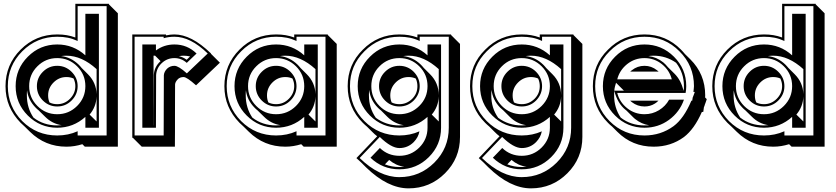

<svg xmlns="http://www.w3.org/2000/svg" viewBox="-20 -717 4435 1019"><path d="M492.7 -72.3V-205.1Q490.7 -150.4 455.6 -108.9ZM283.7 -51.3Q295.4 -51.3 307.1 -52.7Q256.8 -60.1 219.2 -97.7L185.1 -131.3Q176.8 -137.7 169.4 -145.5Q129.9 -185.5 123.5 -237.8Q122.6 -231 122.6 -224.4Q122.6 -217.8 122.6 -210.9Q122.6 -144.5 157.7 -92.8Q211.4 -51.3 283.7 -51.3ZM446.8 -322.8Q490.7 -278.8 492.7 -217.3V-350.1Q414.1 -421.4 332.5 -421.4Q325.2 -421.4 318.1 -420.9Q311 -420.4 304.2 -419.4Q356.4 -413.6 397.5 -374Q401.9 -369.6 405.8 -365.2Q409.7 -360.8 413.6 -356ZM283.7 -164.1Q322.8 -164.1 351.1 -192.4Q379.9 -221.2 379.9 -259.8Q379.9 -271 377.4 -280.8Q375 -290.5 370.6 -300.3Q353.5 -308.1 332.5 -308.1Q293 -308.1 264.2 -279.3Q235.4 -250.5 235.4 -210.9Q235.4 -189.9 242.7 -173.3Q260.7 -164.1 283.7 -164.1ZM109.9 -46.4Q99.6 -55.2 89.4 -65.4Q49.8 -106 29.5 -154.1Q9.3 -202.1 9.3 -259.8Q9.3 -373.5 89.4 -453.6Q169.9 -534.2 283.7 -534.2Q311 -534.2 334 -530.3Q356.9 -526.4 379.9 -518.1V-696.8H558.1V-693.8L605.5 -646.5V61.5H430.2L417 48.3Q396.5 54.7 375.5 58.1Q354.5 61.5 332.5 61.5Q219.7 61.5 139.2 -17.6ZM283.7 -39.1Q192.4 -39.1 127.7 -103.8Q63 -168.5 63 -259.8Q63 -351.1 127.7 -416Q192.4 -481 283.7 -481Q369.1 -481 433.1 -423.3V-643.6H504.9V-39.1H433.1V-96.7Q369.1 -39.1 283.7 -39.1ZM283.7 -110.8Q345.2 -110.8 389.2 -154.5Q433.1 -198.2 433.1 -259.8Q433.1 -321.8 389.2 -365.2Q345.2 -408.7 283.7 -408.7Q222.2 -408.7 178.5 -365.2Q134.8 -321.8 134.8 -259.8Q134.8 -198.2 178.5 -154.5Q222.2 -110.8 283.7 -110.8ZM283.7 -151.9Q239.3 -151.9 207.5 -183.6Q175.8 -215.3 175.8 -259.8Q175.8 -304.2 207.5 -335.9Q239.3 -367.7 283.7 -367.7Q328.1 -367.7 359.9 -335.9Q392.1 -303.7 392.1 -259.8Q392.1 -215.8 359.9 -183.6Q328.1 -151.9 283.7 -151.9ZM283.7 2Q342.3 2 392.1 -20.5V2H545.9V-684.6H392.1V-499.5Q365.7 -511.7 340.1 -516.8Q314.5 -522 283.7 -522Q175.3 -522 98.1 -444.8Q21.5 -368.2 21.5 -259.8Q21.5 -151.9 98.1 -74.2Q174.8 2 283.7 2Z M988.8 -417.5Q971.7 -421.4 954.6 -421.4Q948.2 -421.4 942.1 -420.7Q936 -419.9 929.2 -418.9Q950.7 -414.6 970.7 -399.9ZM794.9 -51.3H795.4Q795.4 -85 795.4 -117.9Q795.4 -150.9 795.9 -184.1Q795.9 -196.8 795.9 -214.6Q795.9 -232.4 796.1 -251.2Q796.4 -270 796.4 -287.8Q796.4 -305.7 796.4 -318.8Q797.4 -340.8 806.2 -358.6Q814.9 -376.5 830.6 -391.1L832 -392.6L803.2 -421.4H794.9ZM1099.1 -432.1 1147 -384.3 1020.5 -264.2Q971.2 -308.1 954.6 -308.1Q935.5 -308.1 923.3 -296.4H923.8Q917 -289.6 913.3 -282.7Q909.7 -275.9 909.2 -269Q909.2 -233.9 908.9 -193.1Q908.7 -152.3 908.7 -109.4Q908.7 -87.9 908.7 -64.9Q908.7 -42 908.7 -19.8Q908.7 2.4 908.4 23.2Q908.2 43.9 908.2 61.5H732.4L685.1 14.2H682.1V-534.2H860.8V-531.2L862.3 -529.3Q883.3 -534.2 905.8 -534.2Q950.2 -534.2 998.3 -509.5Q1046.4 -484.9 1100.1 -433.1ZM971.2 -383.3Q942.9 -408.7 905.8 -408.7Q867.2 -408.7 839.1 -382.6Q811 -356.4 808.6 -318.8L807.6 -39.1H735.4V-481H807.6V-449.2Q850.6 -481 905.8 -481Q973.6 -481 1022.5 -433.6Q1022.9 -433.1 1023.4 -433.1ZM1082.5 -433.1Q1035.6 -478.5 991.9 -500.2Q948.2 -522 905.8 -522Q875 -522 848.6 -514.2V-522H694.3V2H848.6Q848.6 -32.7 848.9 -74.2Q849.1 -115.7 849.1 -158.4Q849.1 -201.2 849.4 -242.4Q849.6 -283.7 849.6 -318.8V-317.9Q851.1 -336.9 867.2 -353Q883.3 -367.7 905.8 -367.7Q927.2 -367.7 971.7 -327.6Z M1654.3 -72.3V-205.1Q1652.3 -150.4 1617.2 -108.9ZM1445.3 -51.3Q1457 -51.3 1468.8 -52.7Q1418.5 -60.1 1380.9 -97.7L1346.7 -131.3Q1338.4 -137.7 1331.1 -145.5Q1291.5 -185.5 1285.2 -237.8Q1284.2 -231 1284.2 -224.4Q1284.2 -217.8 1284.2 -210.9Q1284.2 -144.5 1319.3 -92.8Q1373 -51.3 1445.3 -51.3ZM1608.4 -322.8Q1652.3 -278.8 1654.3 -217.3V-350.1Q1575.7 -421.4 1494.1 -421.4Q1486.8 -421.4 1479.7 -420.9Q1472.7 -420.4 1465.8 -419.4Q1518.1 -413.6 1559.1 -374Q1563.5 -369.6 1567.4 -365.2Q1571.3 -360.8 1575.2 -356ZM1445.3 -164.1Q1484.4 -164.1 1512.7 -192.4Q1541.5 -221.2 1541.5 -259.8Q1541.5 -271 1539.1 -280.8Q1536.6 -290.5 1532.2 -300.3Q1515.1 -308.1 1494.1 -308.1Q1454.6 -308.1 1425.8 -279.3Q1397 -250.5 1397 -210.9Q1397 -189.9 1404.3 -173.3Q1422.4 -164.1 1445.3 -164.1ZM1271.5 -46.4Q1261.2 -55.2 1251 -65.4Q1211.4 -106 1191.2 -154.1Q1170.9 -202.1 1170.9 -259.8Q1170.9 -373.5 1251 -453.6Q1331.5 -534.2 1445.3 -534.2Q1472.7 -534.2 1495.6 -530.3Q1518.6 -526.4 1541.5 -518.1V-534.2H1719.7V-531.2L1767.1 -483.9V61.5H1591.8L1578.6 48.3Q1558.1 54.7 1537.1 58.1Q1516.1 61.5 1494.1 61.5Q1381.3 61.5 1300.8 -17.6ZM1445.3 -39.1Q1354 -39.1 1289.3 -103.8Q1224.6 -168.5 1224.6 -259.8Q1224.6 -351.1 1289.3 -416Q1354 -481 1445.3 -481Q1530.8 -481 1594.7 -423.3V-481H1666.5V-39.1H1594.7V-96.7Q1530.8 -39.1 1445.3 -39.1ZM1445.3 -110.8Q1506.8 -110.8 1550.8 -154.5Q1594.7 -198.2 1594.7 -259.8Q1594.7 -321.8 1550.8 -365.2Q1506.8 -408.7 1445.3 -408.7Q1383.8 -408.7 1340.1 -365.2Q1296.4 -321.8 1296.4 -259.8Q1296.4 -198.2 1340.1 -154.5Q1383.8 -110.8 1445.3 -110.8ZM1445.3 -151.9Q1400.9 -151.9 1369.1 -183.6Q1337.4 -215.3 1337.4 -259.8Q1337.4 -304.2 1369.1 -335.9Q1400.9 -367.7 1445.3 -367.7Q1489.7 -367.7 1521.5 -335.9Q1553.7 -303.7 1553.7 -259.8Q1553.7 -215.8 1521.5 -183.6Q1489.7 -151.9 1445.3 -151.9ZM1445.3 2Q1503.9 2 1553.7 -20.5V2H1707.5V-522H1553.7V-499.5Q1527.3 -511.7 1501.7 -516.8Q1476.1 -522 1445.3 -522Q1336.9 -522 1259.8 -444.8Q1183.1 -368.2 1183.1 -259.8Q1183.1 -151.9 1259.8 -74.2Q1336.4 2 1445.3 2Z M2022.9 155.3Q2058.6 169.4 2099.6 169.4Q2112.3 169.4 2125.5 168Q2102.5 165 2082.5 155.8Q2062.5 146.5 2045.4 131.8ZM2308.6 -205.1Q2306.6 -150.4 2271.5 -108.9L2308.6 -72.3ZM1938 -210.9Q1938 -177.2 1947 -147.7Q1956.1 -118.2 1974.6 -91.8Q2029.3 -51.3 2099.6 -51.3Q2111.3 -51.3 2123 -52.7Q2072.8 -60.1 2035.2 -97.7L2002 -130.9Q1994.1 -136.7 1985.4 -145.5Q1945.3 -186.5 1939.5 -239.7Q1938.5 -232.4 1938.2 -225.3Q1938 -218.3 1938 -210.9ZM2148.4 -421.4Q2141.1 -421.4 2134 -420.9Q2127 -420.4 2120.1 -419.4Q2172.4 -413.6 2213.4 -374Q2217.8 -369.6 2221.7 -365.2Q2225.6 -360.8 2229.5 -356L2262.7 -322.8Q2308.6 -276.9 2308.6 -210.9V-350.1Q2230 -421.4 2148.4 -421.4ZM2099.6 -164.1Q2138.2 -164.1 2167 -191.9Q2181.2 -206.1 2188.2 -222.7Q2195.3 -239.3 2195.3 -259.8Q2195.3 -281.7 2186.5 -300.3Q2168.9 -308.1 2148.4 -308.1Q2108.9 -308.1 2080.1 -279.3Q2051.3 -250.5 2051.3 -210.9Q2051.3 -189.9 2058.6 -173.3Q2076.7 -164.1 2099.6 -164.1ZM1981.9 6.3Q1975.1 1 1968.3 -4.9Q1961.4 -10.7 1955.1 -17.6L1927.7 -44.9Q1921.9 -49.8 1916.3 -54.9Q1910.6 -60.1 1905.3 -65.4Q1825.2 -145.5 1825.2 -259.8Q1825.2 -374.5 1905.3 -453.1Q1984.9 -534.2 2099.6 -534.2Q2126.5 -534.2 2149.4 -530.3Q2172.4 -526.4 2195.3 -518.1V-534.2H2374V-531.2L2421.4 -483.9V9.8Q2421.4 123 2341.8 202.6Q2261.7 282.7 2148.4 282.7Q2037.6 282.7 1922.4 170.9L1895 143.6Q1889.2 138.2 1883.3 132.8Q1877.4 127.4 1871.6 122.1ZM1996.1 68.4Q2039.1 109.9 2099.6 109.9Q2161.1 109.9 2205.1 66.2Q2249 22.5 2249 -39.1V-96.7Q2185.1 -39.1 2099.6 -39.1Q2008.3 -39.1 1943.4 -103.8Q1878.4 -168.5 1878.4 -259.8Q1878.4 -351.1 1943.4 -416Q2008.3 -481 2099.6 -481Q2185.1 -481 2249 -423.3V-481H2320.8V-39.1Q2320.8 52.2 2255.9 116.9Q2190.9 181.6 2099.6 181.6Q2010.3 181.6 1946.3 120.1ZM2099.6 -110.8Q2161.1 -110.8 2205.1 -154.5Q2249 -198.2 2249 -259.8Q2249 -321.8 2205.1 -365.2Q2161.1 -408.7 2099.6 -408.7Q2037.6 -408.7 1994.1 -365.2Q1950.7 -321.8 1950.7 -259.8Q1950.7 -198.2 1994.1 -154.5Q2037.6 -110.8 2099.6 -110.8ZM2099.6 -151.9Q2055.2 -151.9 2023.4 -183.6Q1991.7 -215.3 1991.7 -259.8Q1991.7 -304.2 2023.4 -335.9Q2055.2 -367.7 2099.6 -367.7Q2144 -367.7 2175.8 -335.9Q2207.5 -303.2 2207.5 -259.8Q2207.5 -216.3 2175.8 -183.6Q2144 -151.9 2099.6 -151.9ZM1888.7 121.6Q1993.2 223.1 2099.6 223.1Q2208 223.1 2285.2 146Q2361.8 69.3 2361.8 -39.1V-522H2207.5V-499.5Q2181.6 -511.7 2155.8 -516.8Q2129.9 -522 2099.6 -522Q1990.2 -522 1914.1 -444.8Q1837.4 -368.7 1837.4 -259.8Q1837.4 -150.9 1914.1 -74.2Q1990.2 2 2099.6 2Q2156.7 2 2206.1 -20Q2203.1 -3.9 2195.6 10.3Q2188 24.4 2175.8 37.1Q2144 68.8 2099.6 68.8Q2056.2 68.8 1995.6 9.8Z M2672.4 155.3Q2708 169.4 2749 169.4Q2761.7 169.4 2774.9 168Q2752 165 2731.9 155.8Q2711.9 146.5 2694.8 131.8ZM2958 -205.1Q2956.1 -150.4 2920.9 -108.9L2958 -72.3ZM2587.4 -210.9Q2587.4 -177.2 2596.4 -147.7Q2605.5 -118.2 2624 -91.8Q2678.7 -51.3 2749 -51.3Q2760.7 -51.3 2772.5 -52.7Q2722.2 -60.1 2684.6 -97.7L2651.4 -130.9Q2643.6 -136.7 2634.8 -145.5Q2594.7 -186.5 2588.9 -239.7Q2587.9 -232.4 2587.6 -225.3Q2587.4 -218.3 2587.4 -210.9ZM2797.9 -421.4Q2790.5 -421.4 2783.4 -420.9Q2776.4 -420.4 2769.5 -419.4Q2821.8 -413.6 2862.8 -374Q2867.2 -369.6 2871.1 -365.2Q2875 -360.8 2878.9 -356L2912.1 -322.8Q2958 -276.9 2958 -210.9V-350.1Q2879.4 -421.4 2797.9 -421.4ZM2749 -164.1Q2787.6 -164.1 2816.4 -191.9Q2830.6 -206.1 2837.6 -222.7Q2844.7 -239.3 2844.7 -259.8Q2844.7 -281.7 2835.9 -300.3Q2818.4 -308.1 2797.9 -308.1Q2758.3 -308.1 2729.5 -279.3Q2700.7 -250.5 2700.7 -210.9Q2700.7 -189.9 2708 -173.3Q2726.1 -164.1 2749 -164.1ZM2631.3 6.3Q2624.5 1 2617.7 -4.9Q2610.8 -10.7 2604.5 -17.6L2577.1 -44.9Q2571.3 -49.8 2565.7 -54.9Q2560.1 -60.1 2554.7 -65.4Q2474.6 -145.5 2474.6 -259.8Q2474.6 -374.5 2554.7 -453.1Q2634.3 -534.2 2749 -534.2Q2775.9 -534.2 2798.8 -530.3Q2821.8 -526.4 2844.7 -518.1V-534.2H3023.4V-531.2L3070.8 -483.9V9.8Q3070.8 123 2991.2 202.6Q2911.1 282.7 2797.9 282.7Q2687 282.7 2571.8 170.9L2544.4 143.6Q2538.6 138.2 2532.7 132.8Q2526.9 127.4 2521 122.1ZM2645.5 68.4Q2688.5 109.9 2749 109.9Q2810.5 109.9 2854.5 66.2Q2898.4 22.5 2898.4 -39.1V-96.7Q2834.5 -39.1 2749 -39.1Q2657.7 -39.1 2592.8 -103.8Q2527.8 -168.5 2527.8 -259.8Q2527.8 -351.1 2592.8 -416Q2657.7 -481 2749 -481Q2834.5 -481 2898.4 -423.3V-481H2970.2V-39.1Q2970.2 52.2 2905.3 116.9Q2840.3 181.6 2749 181.6Q2659.7 181.6 2595.7 120.1ZM2749 -110.8Q2810.5 -110.8 2854.5 -154.5Q2898.4 -198.2 2898.4 -259.8Q2898.4 -321.8 2854.5 -365.2Q2810.5 -408.7 2749 -408.7Q2687 -408.7 2643.6 -365.2Q2600.1 -321.8 2600.1 -259.8Q2600.1 -198.2 2643.6 -154.5Q2687 -110.8 2749 -110.8ZM2749 -151.9Q2704.6 -151.9 2672.9 -183.6Q2641.1 -215.3 2641.1 -259.8Q2641.1 -304.2 2672.9 -335.9Q2704.6 -367.7 2749 -367.7Q2793.5 -367.7 2825.2 -335.9Q2856.9 -303.2 2856.9 -259.8Q2856.9 -216.3 2825.2 -183.6Q2793.5 -151.9 2749 -151.9ZM2538.1 121.6Q2642.6 223.1 2749 223.1Q2857.4 223.1 2934.6 146Q3011.2 69.3 3011.2 -39.1V-522H2856.9V-499.5Q2831.1 -511.7 2805.2 -516.8Q2779.3 -522 2749 -522Q2639.6 -522 2563.5 -444.8Q2486.8 -368.7 2486.8 -259.8Q2486.8 -150.9 2563.5 -74.2Q2639.6 2 2749 2Q2806.2 2 2855.5 -20Q2852.5 -3.9 2845 10.3Q2837.4 24.4 2825.2 37.1Q2793.5 68.8 2749 68.8Q2705.6 68.8 2645 9.8Z M3400.4 -51.3Q3406.7 -51.3 3412.8 -51.3Q3418.9 -51.3 3425.3 -52.2Q3384.8 -58.1 3350.1 -85.9Q3347.2 -88.4 3344.5 -90.8Q3341.8 -93.3 3339.4 -95.7L3304.7 -130.4Q3301.8 -132.3 3300.3 -133.8Q3257.8 -167.5 3240.2 -234.9Q3239.7 -229 3239.5 -223.1Q3239.3 -217.3 3239.3 -210.9Q3239.3 -144.5 3274.4 -92.8Q3328.1 -51.3 3400.4 -51.3ZM3449.2 -421.4Q3441.9 -421.4 3434.8 -420.9Q3427.7 -420.4 3420.9 -419.4Q3464.4 -414.6 3500.5 -385.7Q3513.2 -375 3524.9 -360.4L3560.5 -325.2Q3593.3 -292.5 3607.9 -236.3H3291L3249.5 -277.8Q3246.1 -267.6 3243.7 -257.3Q3241.2 -247.1 3240.2 -235.8H3608.4Q3609.4 -242.7 3609.6 -248.5Q3609.9 -254.4 3609.9 -259.8Q3609.9 -329.6 3568.4 -383.8Q3515.1 -421.4 3449.2 -421.4ZM3228.5 -45.4Q3217.8 -53.7 3206.5 -65.4Q3126.5 -145.5 3126.5 -259.8Q3126.5 -374.5 3206.5 -453.1Q3286.1 -534.2 3400.4 -534.2Q3515.1 -534.2 3594.2 -453.6Q3599.6 -447.8 3605 -442.1Q3610.4 -436.5 3615.2 -430.2L3643.6 -402.3Q3722.7 -323.7 3722.7 -210.9Q3722.7 -207.5 3722.4 -204.8Q3722.2 -202.1 3722.2 -199.7L3731 -190.9Q3728 -181.2 3725.1 -173.3Q3722.2 -165.5 3719.7 -158.7H3720.2Q3719.2 -156.2 3718 -153.1Q3716.8 -149.9 3715.8 -147.5Q3715.3 -142.6 3714.1 -134.8Q3712.9 -127 3712.4 -123H3705.1Q3665 -31.7 3609.9 10.3Q3540 61.5 3449.2 61.5Q3335.4 61.5 3256.3 -17.6ZM3324.7 -336.9Q3327.1 -339.4 3329.1 -340.8Q3331.1 -342.3 3333.5 -344.2Q3362.8 -367.7 3400.4 -367.7Q3437.5 -367.7 3466.8 -344.2Q3471.7 -340.3 3475.6 -336.9ZM3455.1 -167Q3431.2 -151.9 3400.4 -151.9Q3363.3 -151.9 3333.5 -174.8H3334Q3328.6 -178.2 3324.7 -182.6H3474.6Q3464.4 -172.4 3455.1 -167ZM3545.4 -295.9Q3533.2 -344.2 3492.9 -376.5Q3452.6 -408.7 3400.4 -408.7Q3348.1 -408.7 3308.1 -376.5Q3268.1 -344.2 3255.9 -295.9ZM3400.4 -39.1Q3309.1 -39.1 3244.4 -103.8Q3179.7 -168.5 3179.7 -259.8Q3179.7 -351.1 3244.4 -416Q3309.1 -481 3400.4 -481Q3491.7 -481 3556.9 -416Q3622.1 -351.1 3622.1 -259.8Q3622.1 -242.7 3618.7 -223.6H3255.9Q3268.1 -175.3 3308.1 -143.1Q3348.1 -110.8 3400.4 -110.8Q3442.4 -110.8 3477.3 -132.1Q3512.2 -153.3 3531.2 -188H3609.9Q3587.4 -122.6 3530.5 -80.8Q3473.6 -39.1 3400.4 -39.1ZM3400.4 2Q3486.8 2 3554.7 -47.4Q3609.4 -87.9 3649.4 -182.6H3653.8L3656.2 -198.7Q3658.7 -206.1 3661.9 -213.4Q3665 -220.7 3667.5 -229H3660.2Q3661.1 -238.8 3662.1 -246.6Q3663.1 -254.4 3663.1 -259.8Q3663.1 -368.7 3585.9 -444.8Q3509.8 -522 3400.4 -522Q3291.5 -522 3215.3 -444.8Q3138.7 -368.7 3138.7 -259.8Q3138.7 -150.9 3215.3 -74.2Q3291.5 2 3400.4 2Z M4243.7 -72.3V-205.1Q4241.7 -150.4 4206.5 -108.9ZM4034.7 -51.3Q4046.4 -51.3 4058.1 -52.7Q4007.8 -60.1 3970.2 -97.7L3936 -131.3Q3927.7 -137.7 3920.4 -145.5Q3880.9 -185.5 3874.5 -237.8Q3873.5 -231 3873.5 -224.4Q3873.5 -217.8 3873.5 -210.9Q3873.5 -144.5 3908.7 -92.8Q3962.4 -51.3 4034.7 -51.3ZM4197.8 -322.8Q4241.7 -278.8 4243.7 -217.3V-350.1Q4165 -421.4 4083.5 -421.4Q4076.2 -421.4 4069.1 -420.9Q4062 -420.4 4055.2 -419.4Q4107.4 -413.6 4148.4 -374Q4152.8 -369.6 4156.7 -365.2Q4160.6 -360.8 4164.6 -356ZM4034.7 -164.1Q4073.7 -164.1 4102.1 -192.4Q4130.9 -221.2 4130.9 -259.8Q4130.9 -271 4128.4 -280.8Q4126 -290.5 4121.6 -300.3Q4104.5 -308.1 4083.5 -308.1Q4043.9 -308.1 4015.1 -279.3Q3986.3 -250.5 3986.3 -210.9Q3986.3 -189.9 3993.7 -173.3Q4011.7 -164.1 4034.7 -164.1ZM3860.8 -46.4Q3850.6 -55.2 3840.3 -65.4Q3800.8 -106 3780.5 -154.1Q3760.3 -202.1 3760.3 -259.8Q3760.3 -373.5 3840.3 -453.6Q3920.9 -534.2 4034.7 -534.2Q4062 -534.2 4085 -530.3Q4107.9 -526.4 4130.9 -518.1V-696.8H4309.1V-693.8L4356.4 -646.5V61.5H4181.2L4168 48.3Q4147.5 54.7 4126.5 58.1Q4105.5 61.5 4083.5 61.5Q3970.7 61.5 3890.1 -17.6ZM4034.7 -39.1Q3943.4 -39.1 3878.7 -103.8Q3814 -168.5 3814 -259.8Q3814 -351.1 3878.7 -416Q3943.4 -481 4034.7 -481Q4120.1 -481 4184.1 -423.3V-643.6H4255.9V-39.1H4184.1V-96.7Q4120.1 -39.1 4034.7 -39.1ZM4034.7 -110.8Q4096.2 -110.8 4140.1 -154.5Q4184.1 -198.2 4184.1 -259.8Q4184.1 -321.8 4140.1 -365.2Q4096.2 -408.7 4034.7 -408.7Q3973.1 -408.7 3929.4 -365.2Q3885.7 -321.8 3885.7 -259.8Q3885.7 -198.2 3929.4 -154.5Q3973.1 -110.8 4034.7 -110.8ZM4034.7 -151.9Q3990.2 -151.9 3958.5 -183.6Q3926.8 -215.3 3926.8 -259.8Q3926.8 -304.2 3958.5 -335.9Q3990.2 -367.7 4034.7 -367.7Q4079.1 -367.7 4110.8 -335.9Q4143.1 -303.7 4143.1 -259.8Q4143.1 -215.8 4110.8 -183.6Q4079.1 -151.9 4034.7 -151.9ZM4034.7 2Q4093.3 2 4143.1 -20.5V2H4296.9V-684.6H4143.1V-499.5Q4116.7 -511.7 4091.1 -516.8Q4065.4 -522 4034.7 -522Q3926.3 -522 3849.1 -444.8Q3772.5 -368.2 3772.5 -259.8Q3772.5 -151.9 3849.1 -74.2Q3925.8 2 4034.7 2Z"/></svg>

Font: Gondrin
Style: Regular
Weight: 400
Designer: Peter Wiegel, original typeface by Carl Albert Fahrenwaldt 1901
Foundry: Peter Wiegel
Version: Version 1.000 2010 initial release